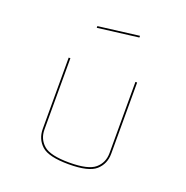

<svg xmlns="http://www.w3.org/2000/svg" viewBox="-140 -1006 1026 1057"><g transform="rotate(20 373.0 -477.5)"><path d="M174 -630H184V-213Q184 -157 223.5 -122.5Q263 -88 374 -88Q485 -88 525 -122.5Q565 -157 565 -213V-630H575V-213Q575 -153 533 -115.5Q491 -78 374 -78Q257 -78 215.5 -115.5Q174 -153 174 -213ZM263 -847 502 -877V-867L263 -837Z"/></g></svg>

Font: Bungee Hairline
Style: Regular
Weight: 400
Designer: David Jonathan Ross
Foundry: David Jonathan Ross
Version: Version 1.000;PS 1.0;hotconv 1.0.72;makeotf.lib2.5.5900